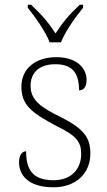

<svg xmlns="http://www.w3.org/2000/svg" viewBox="-20 -786 455 816"><path d="M191 -606H239C256 -651 302 -715 333 -753V-766H319C272 -722 246 -690 216 -644C186 -690 159 -722 112 -766H98V-753C129 -715 174 -651 191 -606ZM207 10C300 10 364 -46 364 -134C364 -199 339 -238 237 -289C154 -330 110 -360 110 -421C110 -474 143 -513 215 -513C280 -513 316 -484 316 -402C337 -402 348 -419 348 -447C348 -492 311 -543 220 -543C129 -543 71 -493 71 -418C71 -342 110 -308 223 -249C309 -207 325 -180 325 -131C325 -70 285 -20 208 -20C116 -20 91 -68 91 -143C75 -143 61 -129 61 -95C61 -45 97 10 207 10Z"/></svg>

Font: Noto Serif Ethiopic ExtraLight
Style: Regular
Weight: 200
Designer: Monotype Design Team
Foundry: Monotype Imaging Inc.
Version: Version 2.102